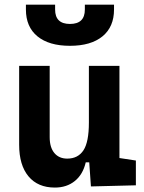

<svg xmlns="http://www.w3.org/2000/svg" viewBox="-20 -803 626 832"><path d="M217.8 9.8Q144 9.8 103.5 -38.8Q63 -87.4 63 -175.8V-517.6H195.3V-208.5Q195.3 -164.1 215.6 -139.9Q235.8 -115.7 271.5 -115.7Q317.9 -115.7 341.6 -151.6Q365.2 -187.5 365.2 -272V-517.6H497.6V-118.2L568.8 -107.4V0L374 4.9L366.7 -99.6H351.6Q339.4 -46.9 304.2 -18.6Q269 9.8 217.8 9.8ZM283.2 -604.5Q192.4 -604.5 142.3 -645.5Q92.3 -686.5 92.3 -761.7V-782.7H218.8V-761.7Q218.8 -699.2 283.2 -699.2Q347.7 -699.2 347.7 -761.7V-782.7H474.1V-761.7Q474.1 -686.5 424.1 -645.5Q374 -604.5 283.2 -604.5Z"/></svg>

Font: Cascadia Mono PL
Style: Bold
Weight: 700
Monospace: yes
Designer: Aaron Bell
Foundry: Saja Typeworks
Version: Version 2404.023; ttfautohint (v1.8.4)